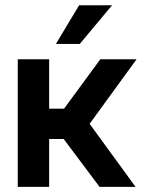

<svg xmlns="http://www.w3.org/2000/svg" viewBox="-20 -732 574 752"><path d="M419 -711.5 292.5 -560H199L290 -711.5ZM49.5 -500H172.5V-306.5H231L373 -500H515L331 -247L511 0H370L229.5 -187.5H172.5V0H49.5Z"/></svg>

Font: Overused Grotesk SemiBold
Style: Regular
Weight: 610
Version: Version 0.004